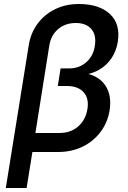

<svg xmlns="http://www.w3.org/2000/svg" viewBox="-20 -760 640 960"><path d="M9 180 123 -529Q132 -592 166.5 -639.5Q201 -687 254.5 -713.5Q308 -740 374 -740Q475 -740 529 -690.5Q583 -641 569 -551Q559 -490 520.5 -447.5Q482 -405 422 -390Q482 -374 510.5 -326.5Q539 -279 528 -208Q518 -147 482.5 -100Q447 -53 392.5 -26.5Q338 0 270 0H142L113 180ZM157 -95H277Q333 -95 370.5 -127.5Q408 -160 417 -214Q426 -268 398 -299Q370 -330 314 -330H269L283 -418H326Q377 -418 412 -449.5Q447 -481 454 -530Q463 -584 437 -614.5Q411 -645 359 -645Q306 -645 270 -614Q234 -583 226 -529Z"/></svg>

Font: NKDuy Mono SemiBold
Style: Italic
Weight: 600
Italic angle: -9°
Monospace: yes
Designer: NKDuy
Foundry: NKDuy
Version: Version 2.251; ttfautohint (v1.8.4.7-5d5b)